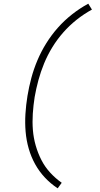

<svg xmlns="http://www.w3.org/2000/svg" viewBox="-20 -861 540 1042"><path d="M293 161Q255 136 224 103Q193 70 171 30.5Q149 -9 136 -54Q123 -99 119 -146.5Q115 -194 118 -242.5Q121 -291 129 -340Q137 -389 150 -437.5Q163 -486 183 -533.5Q203 -581 231 -626Q259 -671 294 -710.5Q329 -750 371 -783Q413 -816 459 -841L479 -809Q435 -785 395.5 -753.5Q356 -722 323 -684.5Q290 -647 264 -604.5Q238 -562 219.5 -517Q201 -472 188.5 -426Q176 -380 168 -334Q161 -289 158 -244Q155 -199 158.5 -155.5Q162 -112 174 -70.5Q186 -29 205 8Q224 45 252.5 76Q281 107 315 131Z"/></svg>

Font: Iosevka Curly Slab Extralight
Style: Italic
Weight: 200
Italic angle: -9°
Monospace: yes
Designer: Belleve Invis
Foundry: Belleve Invis
Version: Version 22.1.2; ttfautohint (v1.8.4)